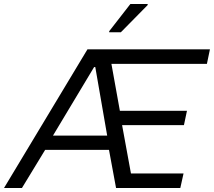

<svg xmlns="http://www.w3.org/2000/svg" viewBox="-45 -933 1062 953"><path d="M-25 0 389 -688H997L982 -616H508L550 -383H883L868 -312H561L605 -72H866L850 0H531L496 -189H179L64 0ZM218 -260H487L428 -600H422ZM497 -773V-778L602 -913H688V-908L555 -773Z"/></svg>

Font: Saira
Style: Italic
Weight: 400
Italic angle: -12°
Designer: Hector Gatti with collaboration of the Omnibus-Type team
Foundry: Omnibus-Type
Version: Version 1.100; ttfautohint (v1.8.3)